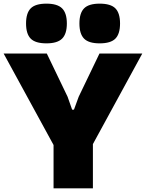

<svg xmlns="http://www.w3.org/2000/svg" viewBox="-33 -1034 801 1054"><path d="M261 -238 -13 -740H224L338 -503L363 -432H373L399 -503L513 -740H748L477 -243V0H261ZM222 -796Q161 -796 135.5 -822Q110 -848 110 -905Q110 -962 135.5 -988Q161 -1014 222 -1014Q282 -1014 308 -988Q334 -962 334 -905Q334 -848 308 -822Q282 -796 222 -796ZM514 -796Q454 -796 428.5 -822Q403 -848 403 -905Q403 -962 428.5 -988Q454 -1014 514 -1014Q575 -1014 600.5 -988Q626 -962 626 -905Q626 -848 600.5 -822Q575 -796 514 -796Z"/></svg>

Font: Encode Sans Narrow
Style: Black
Weight: 900
Designer: Pablo Impallari, Andres Torresi
Foundry: Pablo Impallari, Andres Torresi
Version: Version 1.000; ttfautohint (v1.00) -l 8 -r 50 -G 200 -x 14 -